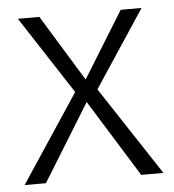

<svg xmlns="http://www.w3.org/2000/svg" viewBox="-44 -564 546 604"><g transform="rotate(-5 229.5 -261.5)"><path d="M448.2 0H377.9L227.1 -243.2L77.1 0H9.8L193.8 -277.8L34.2 -522.9H102.1L230 -314L358.9 -522.9H424.8L264.2 -279.8Z"/></g></svg>

Font: FiraSans-Light
Style: Regular
Weight: 300
Designer: Carrois Corporate & Edenspiekermann AG
Foundry: Carrois Corporate GbR & Edenspiekermann AG
Version: Version 3.106;PS 003.106;hotconv 1.0.70;makeotf.lib2.5.58329